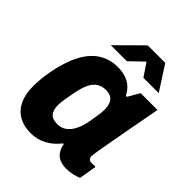

<svg xmlns="http://www.w3.org/2000/svg" viewBox="-206 -844 975 975"><g transform="rotate(45 281.5 -356.0)"><path d="M179 12Q130 12 94 -8.5Q58 -29 39 -69Q20 -109 20 -168Q20 -191 22.5 -217Q25 -243 30 -272Q46 -361 76.5 -420.5Q107 -480 152 -509.5Q197 -539 255 -539Q288 -539 313.5 -530.5Q339 -522 357 -505.5Q375 -489 388 -464H395L431 -527H552L528 -397Q522 -366 515.5 -330.5Q509 -295 503 -260.5Q497 -226 491.5 -197Q486 -168 483.5 -148.5Q481 -129 481 -125Q481 -112 487.5 -106Q494 -100 505 -100H534L518 -5Q501 2 479.5 7Q458 12 436 12Q407 12 385.5 2.5Q364 -7 352 -29Q347 -36 343.5 -46Q340 -56 339 -67L333 -68Q305 -31 266 -9.5Q227 12 179 12ZM243 -116Q264 -116 281 -124.5Q298 -133 311.5 -150Q325 -167 334.5 -190.5Q344 -214 349 -244Q354 -276 357 -293.5Q360 -311 360.5 -321Q361 -331 361 -337Q361 -362 354.5 -379Q348 -396 333.5 -405Q319 -414 296 -414Q266 -414 245.5 -400Q225 -386 212.5 -358.5Q200 -331 192 -290Q185 -255 182 -235.5Q179 -216 178 -205.5Q177 -195 177 -188Q177 -152 192.5 -134Q208 -116 243 -116ZM152 -592 285 -724H411L496 -592H386L319 -691H370L267 -592Z"/></g></svg>

Font: Archivo SemiCondensed ExtraBold
Style: Italic
Weight: 800
Width: 4
Italic angle: -10°
Designer: Hector Gatti
Foundry: Omnibus-Type
Version: Version 2.001